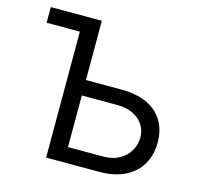

<svg xmlns="http://www.w3.org/2000/svg" viewBox="-103 -816 955 926"><g transform="rotate(15 374.5 -353.5)"><path d="M293.9 -628.9H39.1V-707H293.9ZM706.1 -209Q706.1 -147.5 678.7 -100.1Q651.4 -52.7 598.6 -26.4Q545.9 0 470.7 0H205.1V-707H293.9V-76.2H470.7Q516.6 -76.2 550.3 -95.2Q584 -114.3 601.6 -145Q619.1 -175.8 619.1 -210.9Q619.1 -245.1 601.6 -272.9Q584 -300.8 550.8 -317.4Q517.6 -334 470.7 -334H270.5V-411.1H470.7Q545.9 -411.1 598.6 -386.7Q651.4 -362.3 678.7 -316.9Q706.1 -271.5 706.1 -209Z"/></g></svg>

Font: Pretendard JP Variable
Style: Regular
Weight: 400
Designer: Base glyphs from Inter by Rasmus Andersson; Hangul glyphs from Noto Sans CJK(Source Han Sans) by Jang Soo-young and Kang
Foundry: Kil Hyung-jin
Version: Version 1.307;Glyphs 3.2 (3192)